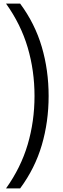

<svg xmlns="http://www.w3.org/2000/svg" viewBox="-20 -828 348 1068"><path d="M13.5 220Q96 104.5 134 -24.2Q172 -153 172 -294Q172 -435 134 -563.8Q96 -692.5 13.5 -808H92Q174.5 -696.5 212.5 -567Q250.5 -437.5 250.5 -294Q250.5 -150.5 212.5 -21Q174.5 108.5 92 220Z"/></svg>

Font: Encode Sans Semi Condensed
Style: Regular
Weight: 400
Width: 4
Designer: Multiple Designers
Foundry: Impallari Type
Version: Version 3.000; ttfautohint (v1.8.3) -l 8 -r 50 -G 200 -x 14 